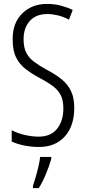

<svg xmlns="http://www.w3.org/2000/svg" viewBox="-20 -744 441 985"><path d="M361 -191Q361 -98 312.5 -44Q264 10 180 10Q144 10 107 3Q70 -4 40 -18V-76Q70 -60 107.5 -51.5Q145 -43 178 -43Q241 -43 273 -83.5Q305 -124 305 -187Q305 -228 292.5 -254Q280 -280 253.5 -300.5Q227 -321 185 -343Q144 -365 112.5 -389Q81 -413 63 -448.5Q45 -484 45 -541Q44 -626 94 -675Q144 -724 222 -724Q260 -724 294.5 -714.5Q329 -705 353 -693L334 -643Q304 -659 275.5 -665.5Q247 -672 223 -672Q165 -672 133 -636.5Q101 -601 101 -543Q101 -500 115 -473Q129 -446 155.5 -426.5Q182 -407 220 -386Q266 -362 297 -336.5Q328 -311 344.5 -276.5Q361 -242 361 -191ZM243 71Q233 107 216 148Q199 189 179 221H149V210Q155 192 163 164.5Q171 137 177.5 109Q184 81 186 61H243Z"/></svg>

Font: Noto Sans Sinhala ExtraCondensed Light
Style: Regular
Weight: 300
Width: 2
Designer: Jelle Bosma - Monotype Design Team
Foundry: Monotype Imaging Inc.
Version: Version 2.006; ttfautohint (v1.8.4.7-5d5b)